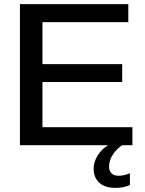

<svg xmlns="http://www.w3.org/2000/svg" viewBox="-20 -708 707 936"><path d="M625.5 -87.9V0H77.1V-688H605.5V-600.1H187V-395.5H575.7V-308.1H187V-87.9ZM613.3 193.8Q582.5 208 543.5 208Q491.2 208 463.9 182.6Q436.5 157.2 436.5 114.7Q436.5 79.6 457.8 47.4Q479 15.1 512.7 -3.4H580.6Q552.7 13.2 532.2 42.5Q511.7 71.8 511.7 104.5Q511.7 125 523.7 137Q535.6 148.9 557.6 148.9Q584 148.9 613.3 136.7Z"/></svg>

Font: Arimo Medium
Style: Regular
Weight: 500
Designer: Steve Matteson
Foundry: Monotype Imaging Inc.
Version: Version 1.33